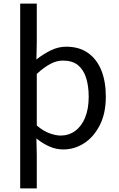

<svg xmlns="http://www.w3.org/2000/svg" viewBox="-20 -816 660 1065"><path d="M92 229V-796H184V-580L182 -486Q218 -515 260.5 -536Q303 -557 347 -557Q419 -557 468 -522.5Q517 -488 542 -426Q567 -364 567 -280Q567 -187 533.5 -121.5Q500 -56 446.5 -21.5Q393 13 331 13Q292 13 255 -3Q218 -19 182 -48L184 45V229ZM316 -64Q361 -64 396.5 -89.5Q432 -115 452 -163.5Q472 -212 472 -279Q472 -339 457.5 -384.5Q443 -430 412 -455Q381 -480 328 -480Q294 -480 258.5 -461Q223 -442 184 -406V-120Q220 -89 255 -76.5Q290 -64 316 -64Z"/></svg>

Font: Noto Sans KR
Style: Regular
Weight: 400
Designer: Ryoko NISHIZUKA  (kana, bopomofo & ideographs); Paul D. Hunt (Latin, Greek & Cyrillic); Sandoll Communications , Soo-you
Foundry: Adobe
Version: Version 2.004-H2;hotconv 1.0.118;makeotfexe 2.5.65603